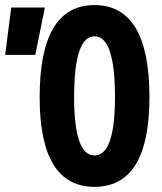

<svg xmlns="http://www.w3.org/2000/svg" viewBox="-29 -723 635 753"><path d="M341.8 9.8Q126.5 9.8 126.5 -341.8Q126.5 -703.1 341.8 -703.1Q557.1 -703.1 557.1 -341.8Q557.1 9.8 341.8 9.8ZM-8.8 -507.8 15.1 -693.4H147L109.4 -507.8ZM341.8 -113.3Q421.9 -113.3 421.9 -341.8Q421.9 -580.6 341.8 -580.6Q261.7 -580.6 261.7 -341.8Q261.7 -113.3 341.8 -113.3Z"/></svg>

Font: Cascadia Mono
Style: Regular
Weight: 400
Monospace: yes
Designer: Aaron Bell
Foundry: Saja Typeworks
Version: Version 2102.003